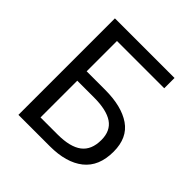

<svg xmlns="http://www.w3.org/2000/svg" viewBox="-193 -883 1032 1032"><g transform="rotate(45 323.5 -366.5)"><path d="M99.6 0V-733.4H552.7V-655.3H193.4V-424.8H334Q459 -424.8 530.3 -376Q601.6 -327.1 601.6 -221.7Q601.6 -110.4 532.2 -55.2Q462.9 0 337.9 0ZM193.4 -74.2H323.2Q418 -74.2 464.4 -109.4Q510.7 -144.5 510.7 -219.7Q510.7 -289.1 463.4 -321.3Q416 -353.5 320.3 -353.5H193.4Z"/></g></svg>

Font: GenYoGothic TW TTF Regular
Style: Regular
Weight: 400
Version: Version 1.300